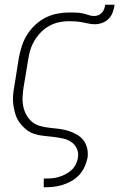

<svg xmlns="http://www.w3.org/2000/svg" viewBox="-20 -581 540 816"><path d="M166 215V178H167Q182 178 197 177Q212 176 226.5 172Q241 168 255.5 161Q270 154 282 143.5Q294 133 301.5 118.5Q309 104 311 90Q315 69 306.5 50.5Q298 32 281.5 21.5Q265 11 245 7Q225 3 204.5 0.5Q184 -2 163.5 -4Q143 -6 124 -12.5Q105 -19 90 -31.5Q75 -44 63.5 -59.5Q52 -75 46 -94Q40 -113 37 -133Q34 -153 35.5 -174Q37 -195 41 -215L60 -335Q65 -361 73 -386Q81 -411 95.5 -434Q110 -457 130.5 -476Q151 -495 175.5 -507Q200 -519 226 -523.5Q252 -528 277 -528Q291 -528 304 -527.5Q317 -527 330 -524.5Q343 -522 355 -517.5Q367 -513 380 -513Q389 -513 398 -516.5Q407 -520 413.5 -527.5Q420 -535 423 -543.5Q426 -552 427 -561H467Q465 -546 459.5 -530Q454 -514 442.5 -502Q431 -490 415 -484Q399 -478 384 -478Q369 -478 355.5 -481Q342 -484 328.5 -486.5Q315 -489 301 -490Q287 -491 273 -491Q252 -491 231 -486.5Q210 -482 190.5 -471.5Q171 -461 155 -445Q139 -429 127.5 -410Q116 -391 109.5 -370.5Q103 -350 100 -329L80 -209Q77 -189 76 -168.5Q75 -148 79 -128.5Q83 -109 92.5 -92Q102 -75 116.5 -63Q131 -51 150.5 -45.5Q170 -40 190 -38Q210 -36 230.5 -33.5Q251 -31 270 -25Q289 -19 306 -9.5Q323 0 334.5 15Q346 30 350.5 49.5Q355 69 352 90Q348 109 339.5 128Q331 147 316.5 162.5Q302 178 283.5 188.5Q265 199 245.5 205Q226 211 206 213Q186 215 167 215Z"/></svg>

Font: Iosevka SS04 Extralight
Style: Italic
Weight: 200
Italic angle: -9°
Monospace: yes
Designer: Belleve Invis
Foundry: Belleve Invis
Version: Version 19.0.0; ttfautohint (v1.8.4)